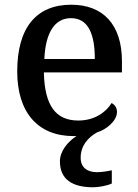

<svg xmlns="http://www.w3.org/2000/svg" viewBox="-20 -567 585 814"><path d="M375 227C396 227 433 221 454 211V155C430 160 409 163 391 163C351 163 322 144 322 102C322 50 354 15 392 -6C429 -17 476 -53 476 -93C476 -112 464 -125 453 -130C429 -91 381 -56 312 -56C218 -56 169 -117 166 -260H497V-307C497 -465 415 -547 282 -547C135 -547 53 -451 53 -264C53 -91 140 10 292 10C296 10 300 10 304 10C267 34 234 74 234 117C234 193 286 227 375 227ZM382 -317H168C173 -429 212 -490 281 -490C355 -490 382 -421 382 -317Z"/></svg>

Font: Noto Serif Myanmar Medium
Style: Regular
Weight: 500
Designer: Ben Mitchell and the Monotype Design Team
Foundry: Monotype Imaging Inc.
Version: Version 2.106